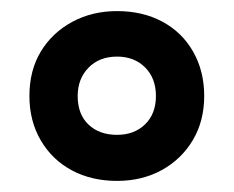

<svg xmlns="http://www.w3.org/2000/svg" viewBox="-20 -744 422 346"><path d="M191 -418Q145 -418 109.5 -437Q74 -456 53.5 -491Q33 -526 33 -571Q33 -617 53.5 -651Q74 -685 110 -704.5Q146 -724 191 -724Q237 -724 272.5 -705Q308 -686 328 -651Q348 -616 348 -571Q348 -526 327.5 -491.5Q307 -457 271.5 -437.5Q236 -418 191 -418ZM191 -501Q222 -501 241.5 -520Q261 -539 261 -571Q261 -603 241.5 -622.5Q222 -642 191 -642Q159 -642 139.5 -622Q120 -602 120 -571Q120 -538 139.5 -519.5Q159 -501 191 -501Z"/></svg>

Font: Noto Sans Condensed
Style: Regular
Weight: 400
Width: 3
Version: Version 2.013